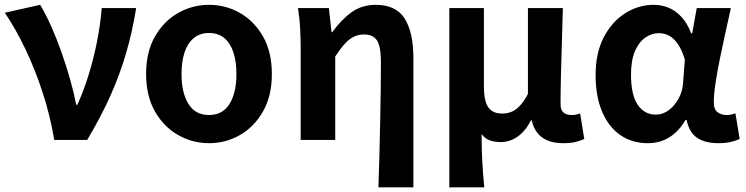

<svg xmlns="http://www.w3.org/2000/svg" viewBox="-20 -594 3167 815"><path d="M210.3 0Q192.8 -103.8 161.1 -201Q129.4 -298.3 88.2 -384.7Q47 -471 0.5 -540L150.5 -573.5Q174.7 -533.3 198.1 -480.5Q221.5 -427.7 242 -369.3Q262.5 -310.9 278.5 -254.2Q294.4 -197.5 303.5 -149.3H308.5Q337.7 -214.7 358.5 -283.7Q379.3 -352.7 392.8 -422.6Q406.3 -492.5 411.8 -559.8H558Q542.1 -461 516.2 -371.6Q490.4 -282.3 450.7 -192.4Q411.1 -102.5 350.1 0Z M867.2 13.8Q796.7 13.8 735.8 -21Q674.8 -55.7 637.5 -121.5Q600.2 -187.3 600.2 -279.9Q600.2 -373.1 637.5 -438.6Q674.8 -504.1 735.8 -538.8Q796.7 -573.5 867.2 -573.5Q938.4 -573.5 998.9 -538.8Q1059.4 -504.1 1096.7 -438.6Q1134 -373.1 1134 -279.9Q1134 -187.3 1096.7 -121.5Q1059.4 -55.7 998.9 -21Q938.4 13.8 867.2 13.8ZM867.2 -105.8Q925.3 -105.8 954.5 -153.1Q983.6 -200.4 983.6 -279.9Q983.6 -332.7 970.8 -371.7Q957.9 -410.7 932.2 -432.3Q906.5 -454 867.2 -454Q828.7 -454 802.5 -432.3Q776.2 -410.7 763.4 -371.7Q750.5 -332.7 750.5 -279.9Q750.5 -200.4 779.7 -153.1Q808.8 -105.8 867.2 -105.8Z M1586.3 201.1Q1588.9 135.1 1590.6 63Q1592.2 -9 1593.8 -79.8Q1595.4 -150.6 1596.1 -214.8Q1596.9 -278.9 1596.9 -330.9Q1596.9 -396 1580.6 -421.9Q1564.3 -447.7 1524.7 -447.7Q1501.7 -447.7 1482 -438.2Q1462.3 -428.7 1443.6 -408.2Q1424.9 -387.7 1403 -354.4V0H1256.3V-392.9Q1256.3 -426.4 1254.2 -470.4Q1252.1 -514.3 1245 -559.8H1376L1387.4 -457.2H1390.2Q1428.2 -510 1472 -541.8Q1515.8 -573.5 1574.5 -573.5Q1661.9 -573.5 1698.3 -514.3Q1734.7 -455 1734.7 -349.1V201.1Z M1887.3 201.1V-559.8H2034V-228.7Q2034 -165.8 2052.4 -138.9Q2070.7 -112 2111.6 -112Q2132.8 -112 2151 -119.3Q2169.3 -126.5 2186.4 -144.6Q2203.5 -162.8 2220.9 -194.8V-559.8H2369.2Q2367.7 -491.7 2365.2 -417.3Q2362.8 -342.9 2361.1 -274Q2359.4 -205.1 2359.4 -152.6Q2359.4 -126.6 2372 -116.2Q2384.5 -105.8 2406.8 -105.8Q2414.8 -105.8 2423.7 -107.3Q2432.5 -108.8 2442.5 -112.6L2460.2 -3.8Q2443.8 3.3 2423.3 8.5Q2402.8 13.8 2370.3 13.8Q2314.6 13.8 2281.4 -10.4Q2248.2 -34.5 2236.7 -83.8H2234Q2211.2 -38.1 2177.8 -14.5Q2144.3 9.1 2105.4 9.1Q2081.1 9.1 2060.7 2.5Q2040.3 -4.1 2024.3 -24.5Q2024.3 9.1 2025.1 37.5Q2025.9 65.9 2027.2 91.9Q2028.5 117.8 2030.6 144.4Q2032.8 171 2035.6 201.1Z M2729.9 13.8Q2663.6 13.8 2613.7 -20.3Q2563.9 -54.4 2536 -119.5Q2508.2 -184.6 2508.2 -275.5Q2508.2 -369.3 2542.9 -435.9Q2577.6 -502.4 2634 -538Q2690.4 -573.5 2755.1 -573.5Q2788 -573.5 2817.6 -561.4Q2847.3 -549.3 2872.2 -522.7Q2897.1 -496.1 2914 -452.4H2918.3L2937.5 -559.8H3082.5Q3071.5 -509.8 3058.9 -453.7Q3046.4 -397.7 3035.3 -342.8Q3024.2 -287.8 3017.1 -240.2Q3009.9 -192.5 3009.9 -159.3Q3009.9 -130.2 3025.4 -118Q3040.9 -105.8 3064.5 -105.8Q3072.9 -105.8 3082.6 -107.5Q3092.3 -109.2 3101.7 -113L3119.8 -4.2Q3105.6 2.9 3083.1 8.3Q3060.5 13.8 3029.5 13.8Q2973.1 13.8 2939.2 -9Q2905.4 -31.8 2894.5 -84.8H2890Q2831.6 13.8 2729.9 13.8ZM2764.1 -107.4Q2792.5 -107.4 2817.6 -125.5Q2842.7 -143.6 2859.9 -174.4Q2877.2 -205.2 2879.6 -242.3L2887 -341.3Q2877.9 -371.4 2866 -392.9Q2854 -414.3 2840.1 -427.7Q2826.1 -441.2 2809.9 -447.2Q2793.6 -453.2 2776 -453.2Q2746.5 -453.2 2719.3 -434.5Q2692.2 -415.8 2675.4 -377Q2658.5 -338.2 2658.5 -277.1Q2658.5 -191 2687 -149.2Q2715.4 -107.4 2764.1 -107.4Z"/></svg>

Font: Noto Sans TC Thin
Style: Regular
Weight: 100
Designer: Ryoko NISHIZUKA 西塚涼子 (kana, bopomofo & ideographs); Paul D. Hunt (Latin, Greek & Cyrillic); Sandoll Communications 산돌커뮤니
Foundry: Adobe
Version: Version 2.004-H2;hotconv 1.0.118;makeotfexe 2.5.65603